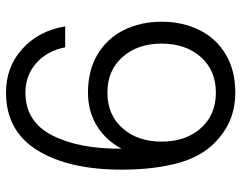

<svg xmlns="http://www.w3.org/2000/svg" viewBox="-100 -672 784 623"><g transform="rotate(90 291.5 -360.0)"><path d="M424 -682Q483 -635 506.5 -553.5Q530 -472 530 -364Q530 -191 467 -89.5Q404 12 280 12Q197 12 138.5 -40.5Q80 -93 65 -180H133Q145 -120 185 -85.5Q225 -51 280 -51Q374 -51 418.5 -137.5Q463 -224 462 -363Q435 -312 388 -283Q341 -254 280 -254Q208 -254 156 -285Q104 -316 77 -370.5Q50 -425 50 -493Q50 -561 77 -615.5Q104 -670 156 -701Q208 -732 280 -732Q364 -732 424 -682ZM280 -317Q352 -317 395.5 -366Q439 -415 439 -493Q439 -571 395.5 -620Q352 -669 280 -669Q208 -669 164.5 -620Q121 -571 121 -493Q121 -415 164.5 -366Q208 -317 280 -317Z"/></g></svg>

Font: Aspekta 300
Style: Regular
Weight: 300
Designer: Ivo Dolenc
Version: Version 2.000